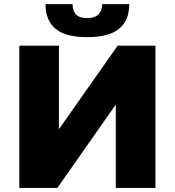

<svg xmlns="http://www.w3.org/2000/svg" viewBox="-20 -925 860 945"><path d="M75.2 0V-700.2H270V-289.1L559.1 -700.2H745.1V0H549.8V-410.2L262.2 0ZM204.1 -904.8H336.9Q337.9 -870.1 355 -853Q372.1 -835.9 409.2 -835.9Q481.4 -835.9 482.9 -904.8H616.2Q616.2 -824.2 565.9 -783.2Q515.6 -742.2 409.2 -742.2Q302.7 -742.2 253.4 -783.2Q204.1 -824.2 204.1 -904.8Z"/></svg>

Font: Montserrat ExtraBold
Style: Regular
Weight: 800
Designer: Julieta Ulanovsky
Foundry: Julieta Ulanovsky
Version: Version 9.000